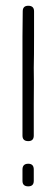

<svg xmlns="http://www.w3.org/2000/svg" viewBox="-20 -660 200 680"><path d="M99.6 -419.9Q100.6 -379.9 99.6 -290Q99.6 -200.2 99.6 -179.7Q99.6 -160.2 80.1 -160.2Q59.6 -160.2 59.6 -179.7Q59.6 -200.2 59.6 -290Q59.6 -379.9 59.6 -419.9Q59.6 -460 59.6 -530.3Q60.5 -599.6 60.5 -620.1Q60.5 -639.6 80.1 -639.6Q100.6 -639.6 100.6 -620.1Q100.6 -599.6 100.6 -530.3Q100.6 -460 99.6 -419.9ZM99.6 -19.5Q99.6 0 80.1 0Q59.6 0 59.6 -19.5Q59.6 -31.2 59.6 -40Q59.6 -48.8 59.6 -59.6Q59.6 -80.1 80.1 -80.1Q99.6 -80.1 99.6 -59.6Q99.6 -48.8 99.6 -40Q99.6 -31.2 99.6 -19.5Z"/></svg>

Font: Demofont
Style: Regular
Weight: 400
Version: Version 1.0